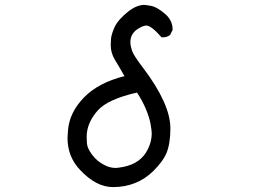

<svg xmlns="http://www.w3.org/2000/svg" viewBox="-20 -745 1040 782"><path d="M440 17Q372 17 307 -52Q255 -106 255 -183L257 -215Q263 -287 321.5 -347.5Q380 -408 487 -435Q466 -472 448.5 -500.5Q431 -529 431 -561Q431 -565 432 -584.5Q433 -604 446.5 -634Q460 -664 501 -697Q536 -725 568 -725Q574 -725 596 -721Q618 -717 650.5 -690Q683 -663 683 -625V-623L673 -603Q661 -593 644 -593H638Q596 -641 576 -641Q563 -641 541 -627Q511 -608 511 -573Q511 -559 517.5 -539Q524 -519 564 -467Q674 -321 674 -222Q674 -161 658 -121Q644 -88 605 -49Q538 17 440 17ZM451 -61Q460 -61 481 -65Q555 -79 583 -139Q598 -170 598 -201Q598 -212 593.5 -238.5Q589 -265 574.5 -300Q560 -335 538 -368Q419 -341 378 -295Q333 -244 333 -188Q333 -182 334 -162Q335 -142 355 -115Q375 -88 405 -73Q427 -61 451 -61Z"/></svg>

Font: Xiaolai Mono SC
Style: Regular
Weight: 400
Monospace: yes
Designer: LXGW / Nozomi Seto
Version: Version 3.113;September 30, 2024